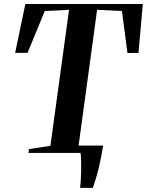

<svg xmlns="http://www.w3.org/2000/svg" viewBox="-20 -763 732 958"><path d="M380 174.5Q382 157 383.2 133.5Q384.5 110 385 84.8Q385.5 59.5 384.8 37.2Q384 15 382 0L349.5 -36.5H494.5Q485.5 19 476.5 58.2Q467.5 97.5 459.2 125.2Q451 153 443.5 174.5ZM122 0 124.5 -19 231.5 -35.5 324.5 -714 203.5 -708 117.5 -499.5 55.5 -499 106.5 -743H692.5L671 -499L616 -498.5L588.5 -708L464.5 -714L372 -35.5L486.5 -19L484.5 0Z"/></svg>

Font: Merriweather 144pt SemiBold
Style: Italic
Weight: 600
Italic angle: -7.8°
Version: Version 2.101